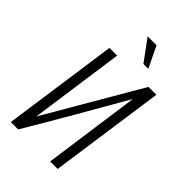

<svg xmlns="http://www.w3.org/2000/svg" viewBox="-197 -706 776 776"><g transform="rotate(45 191.0 -318.0)"><path d="M22 0 92 -494H136L79 -89L315 -494H360L290 0H247L305 -415Q245 -310 185.5 -207Q126 -104 64 0ZM235 -545 168 -636H219L263 -545Z"/></g></svg>

Font: Alumni Sans Light
Style: Italic
Weight: 300
Italic angle: -8°
Version: Version 1.016